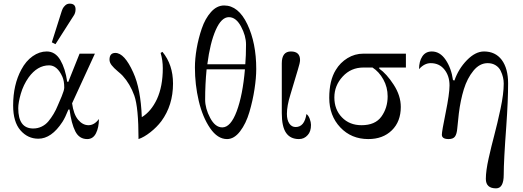

<svg xmlns="http://www.w3.org/2000/svg" viewBox="-20 -750 2864 1052"><path d="M362 -730Q394 -730 394 -699Q394 -688 391 -679Q388 -670 383 -663Q378 -656 372 -646L284 -508L264 -518L314 -676Q319 -693 323.5 -702.5Q328 -712 338 -721Q348 -730 362 -730ZM190 10Q132 10 92 -36Q52 -82 52 -172Q52 -286 97 -369Q122 -416 159 -442Q196 -468 236 -468Q283 -468 310.5 -421Q338 -374 348 -303L354 -301L416 -456H500L375 -184Q383 -124 408 -94Q433 -64 465 -64Q497 -64 522 -98Q522 -52 506 -20Q490 12 458 12Q414 12 392.5 -30.5Q371 -73 361 -150H355Q337 -105 322 -82Q262 10 190 10ZM162 -46Q187 -46 208.5 -56.5Q230 -67 245 -85Q260 -103 273.5 -125.5Q287 -148 297 -173Q307 -198 318 -222Q332 -256 332 -270Q332 -306 322 -329Q294 -392 249 -392Q185 -392 137 -326Q108 -285 94 -236.5Q80 -188 80 -157Q80 -46 162 -46Z M612 -460Q662 -460 710 -353Q751 -264 757 -108Q808 -139 840 -207Q872 -277 872 -376Q872 -420 860 -460L870 -466Q928 -396 928 -292Q928 -173 864 -86Q839 -53 804 -25.5Q769 2 739 12Q739 -161 716 -226Q693 -290 652 -335Q646 -342 624.5 -360Q603 -378 591.5 -393Q580 -408 580 -423Q580 -460 612 -460Z M1224 12Q1172 12 1131 -48Q1090 -108 1069 -197Q1048 -286 1048 -380Q1048 -428 1057.5 -483.5Q1067 -539 1085.5 -593.5Q1104 -648 1136 -684Q1168 -720 1208 -720Q1286 -720 1335 -617.5Q1384 -515 1384 -372Q1384 -324 1374.5 -261.5Q1365 -199 1346.5 -136Q1328 -73 1295.5 -30.5Q1263 12 1224 12ZM1198 -52Q1244 -52 1277 -140.5Q1310 -229 1322 -370H1112Q1104 -288 1104 -204Q1104 -156 1131.5 -104Q1159 -52 1198 -52ZM1234 -656Q1193 -656 1162 -585.5Q1131 -515 1116 -398H1324Q1328 -445 1328 -506Q1328 -554 1300.5 -605Q1273 -656 1234 -656Z M1574 -468Q1624 -468 1624 -421Q1624 -406 1612 -368L1571 -231Q1552 -170 1552 -126Q1552 -93 1565 -73.5Q1578 -54 1600 -54Q1648 -54 1659 -125Q1670 -118 1677 -99Q1684 -80 1684 -66Q1684 -29 1666 -10Q1647 12 1618 12Q1571 12 1547.5 -22Q1524 -56 1524 -130V-403Q1524 -468 1574 -468Z M2204 -456V-380H2058V-374Q2098 -346 2137 -286Q2176 -226 2176 -164Q2176 -84 2127 -36Q2078 12 1998 12Q1905 12 1844.5 -52Q1784 -116 1784 -214Q1784 -309 1820 -367Q1844 -407 1884 -431.5Q1924 -456 1971 -456ZM1961 -64Q2036 -64 2070 -111.5Q2104 -159 2104 -222Q2104 -272 2080.5 -314.5Q2057 -357 2021 -380H1971Q1903 -380 1857.5 -330.5Q1812 -281 1812 -216Q1812 -150 1853.5 -107Q1895 -64 1961 -64Z M2401 -12Q2401 -30 2422 -133Q2443 -236 2443 -282Q2443 -334 2415 -369Q2387 -404 2340 -404Q2305 -404 2276 -371Q2276 -414 2294 -441Q2312 -468 2346 -468Q2391 -468 2422 -422Q2453 -376 2462 -311L2470 -309Q2492 -373 2538.5 -420.5Q2585 -468 2632 -468Q2694 -468 2729 -422Q2764 -375 2764 -293Q2764 -201 2754 -58Q2740 131 2740 207Q2740 282 2698 282Q2642 282 2642 230Q2642 186 2657.5 117Q2673 48 2688 -8Q2705 -72 2722.5 -154Q2740 -236 2740 -292Q2740 -309 2736 -326.5Q2732 -344 2723 -362.5Q2714 -381 2695.5 -392.5Q2677 -404 2652 -404Q2608 -404 2574 -362.5Q2540 -321 2521.5 -261Q2503 -201 2494 -128Q2488 -78 2485.5 -47Q2483 -16 2473 -2Q2463 12 2438 12Q2401 12 2401 -12Z"/></svg>

Font: Old Standard TT
Style: Regular
Weight: 400
Designer: Alexey Kryukov <alexios@thessalonica.org.ru>
Version: Version 1.0